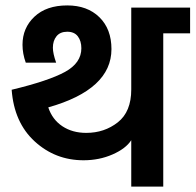

<svg xmlns="http://www.w3.org/2000/svg" viewBox="-20 -688 721 708"><path d="M391 -507Q391 -358 158 -292Q173 -247 210 -222.5Q247 -198 298 -198Q365 -198 414.5 -237Q464 -276 464 -358V-660H681V-565H582V0H464V-171Q444 -140 395 -118.5Q346 -97 288 -97Q184 -97 108 -166.5Q32 -236 23 -357Q160 -390 220 -423Q280 -456 280 -510Q280 -537 267 -554Q254 -571 228 -571Q202 -571 188.5 -554.5Q175 -538 175 -512Q175 -491 187 -457H75Q63 -490 63 -523Q63 -585 107 -626.5Q151 -668 228 -668Q302 -668 346.5 -624.5Q391 -581 391 -507Z"/></svg>

Font: Hind SemiBold
Style: Regular
Weight: 600
Designer: Manushi Parikh, Satya Rajpurohit
Foundry: Indian Type Foundry
Version: Version 2.001;PS 1.0;hotconv 1.0.79;makeotf.lib2.5.61930; tt